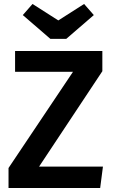

<svg xmlns="http://www.w3.org/2000/svg" viewBox="-20 -948 574 968"><path d="M404 -928 453 -872 314 -752H234L95 -872L144 -928L274 -845ZM496 -691V-589L177 -108H499L485 0H23V-101L348 -586H56V-691Z"/></svg>

Font: FiraGO Medium
Style: Regular
Weight: 500
Designer: bBox Type
Foundry: bBox Type GmbH
Version: Version 1.001;PS 001.001;hotconv 1.0.88;makeotf.lib2.5.64775